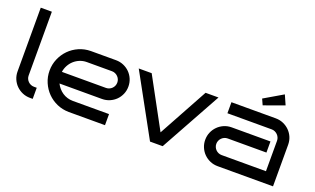

<svg xmlns="http://www.w3.org/2000/svg" viewBox="-81 -1198 2667 1628"><g transform="rotate(20 1252.0 -383.5)"><path d="M268.1 0H243.2Q206.5 0 174.8 -13.7Q143.1 -27.3 119.1 -51Q95.2 -74.7 81.5 -106.7Q67.9 -138.7 67.9 -174.8V-750H168V-174.8Q168 -159.2 173.8 -145.8Q179.7 -132.3 189.9 -122.1Q200.2 -111.8 213.9 -106Q227.5 -100.1 243.2 -100.1H268.1Z M995.1 -375Q995.1 -338.4 981.4 -306.6Q967.8 -274.9 944.1 -251.2Q920.4 -227.5 888.4 -213.9Q856.4 -200.2 820.3 -200.2H437Q447.8 -178.2 463.9 -159.7Q480 -141.1 500 -127.9Q520 -114.7 543.7 -107.4Q567.4 -100.1 593.3 -100.1H920.4V0H593.3Q536.6 -0.5 486.8 -22.2Q437 -43.9 400.1 -81.3Q363.3 -118.7 341.8 -168.5Q320.3 -218.3 320.3 -274.9Q320.3 -331.5 341.8 -381.3Q363.3 -431.2 400.1 -468.5Q437 -505.9 486.8 -527.6Q536.6 -549.3 593.3 -549.8H820.3Q856.4 -549.8 888.4 -536.1Q920.4 -522.5 944.1 -498.8Q967.8 -475.1 981.4 -443.4Q995.1 -411.6 995.1 -375ZM820.3 -299.8Q835.4 -299.8 849.1 -305.7Q862.8 -311.5 873 -321.8Q883.3 -332 889.2 -345.7Q895 -359.4 895 -375Q895 -390.1 889.2 -403.8Q883.3 -417.5 873 -427.7Q862.8 -438 849.1 -444.1Q835.4 -450.2 820.3 -450.2H593.3Q560.1 -450.2 531 -438.5Q502 -426.8 479.2 -406.5Q456.5 -386.2 441.7 -358.6Q426.8 -331.1 422.4 -299.8Z M1744.6 -549.8 1440.9 0H1326.7L1024.9 -549.8H1141.6L1383.8 -104L1627.9 -549.8Z M2436.5 0H1936.5Q1899.9 0 1868.2 -13.7Q1836.4 -27.3 1812.5 -51Q1788.6 -74.7 1774.9 -106.7Q1761.2 -138.7 1761.2 -174.8Q1761.2 -211.4 1774.9 -243.2Q1788.6 -274.9 1812.5 -298.8Q1836.4 -322.8 1868.2 -336.4Q1899.9 -350.1 1936.5 -350.1H2286.1V-250H1936.5Q1920.9 -250 1907.2 -243.9Q1893.6 -237.8 1883.3 -227.5Q1873 -217.3 1867.2 -203.6Q1861.3 -189.9 1861.3 -174.8Q1861.3 -159.2 1867.2 -145.8Q1873 -132.3 1883.3 -122.1Q1893.6 -111.8 1907.2 -106Q1920.9 -100.1 1936.5 -100.1H2336.4V-375Q2336.4 -390.1 2330.3 -403.8Q2324.2 -417.5 2314 -427.7Q2303.7 -438 2290 -444.1Q2276.4 -450.2 2261.2 -450.2H1861.3V-549.8H2261.2Q2297.9 -549.8 2329.6 -536.1Q2361.3 -522.5 2385.3 -498.8Q2409.2 -475.1 2422.9 -443.4Q2436.5 -411.6 2436.5 -375ZM2302.2 -681.2 2119.1 -615.2 2095.2 -668 2264.2 -767.1Z"/></g></svg>

Font: Bruno Ace
Style: Regular
Weight: 400
Designer: Astigmatic (AOETI)
Foundry: Astigmatic (AOETI)
Version: Version 1.000